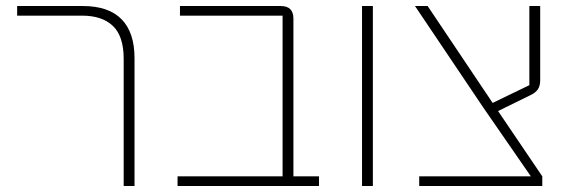

<svg xmlns="http://www.w3.org/2000/svg" viewBox="-20 -618 1899 638"><path d="M391 -422Q391 -498 355 -532Q319 -566 253 -566H37V-598H255Q341 -598 384 -554Q427 -510 427 -425V0H391Z M570 -32H919V-566H578V-598H913Q955 -598 955 -556V-32H1040V0H570Z M1183 -598H1219V0H1183Z M1373 -32H1744L1585 -262L1359 -598H1401L1617 -276L1739 -335V-598H1775V-351Q1775 -333 1767.5 -321.5Q1760 -310 1743 -302L1635 -249L1782 -32V0H1373Z"/></svg>

Font: IBM Plex Sans Hebrew ExtLt
Style: Regular
Weight: 200
Designer: Mike Abbink, Paul van der Laan, Pieter van Rosmalen, Yanek Iontef
Foundry: Bold Monday
Version: Version 1.3